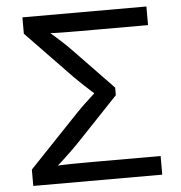

<svg xmlns="http://www.w3.org/2000/svg" viewBox="-52 -778 778 827"><g transform="rotate(-5 337.0 -364.0)"><path d="M58.6 0V-70.8L273.9 -296.9Q292.5 -316.4 311.5 -334.2Q330.6 -352.1 347.4 -367.4Q364.3 -382.8 376 -393.6V-355.5Q364.3 -366.7 347.7 -381.3Q331.1 -396 312.3 -413.6Q293.5 -431.2 273.9 -450.7L75.2 -656.7V-727.5H611.3V-647H318.4Q276.4 -647 241.7 -647.5Q207 -647.9 176.3 -649.9L170.4 -665.5Q186 -651.9 203.6 -636.7Q221.2 -621.6 241.7 -602.3Q262.2 -583 286.1 -558.1L446.8 -391.1V-358.4L285.6 -188.5Q259.3 -160.6 235.4 -137.2Q211.4 -113.8 190.7 -95Q169.9 -76.2 153.3 -62L159.7 -77.6Q194.8 -79.6 232.9 -80.1Q271 -80.6 318.4 -80.6H616.2V0Z"/></g></svg>

Font: Inter 18pt
Style: Regular
Weight: 400
Designer: Rasmus Andersson
Foundry: rsms
Version: Version 4.001;git-66647c0bb